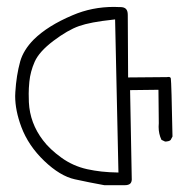

<svg xmlns="http://www.w3.org/2000/svg" viewBox="-20 -569 540 562"><path d="M479 -341.8Q477.1 -343.8 473.9 -343.8Q470.7 -343.8 468.3 -343.3L355 -342.3L354 -525.4Q354 -537.6 348.6 -543Q343.3 -548.3 332 -548.3Q330.1 -548.3 328.1 -548.3Q320.8 -548.8 314 -548.8Q249 -548.8 192.4 -524.4Q119.6 -493.7 78.6 -453.1Q48.8 -422.9 39.1 -389.2Q27.8 -348.1 24.9 -299.8Q24.4 -293.9 24.4 -288.1Q24.4 -245.6 42.5 -197.3Q63 -142.6 109.4 -98.1Q155.8 -53.7 199 -44.2Q242.2 -34.7 285.6 -26.9H342.8H343.3Q344.2 -26.9 344.7 -26.9Q356.4 -26.9 361.3 -31.7Q365.2 -35.6 365.7 -43L360.8 -305.2L443.8 -306.2L444.8 -208.5Q444.3 -203.1 444.3 -197.8Q444.3 -177.2 452.6 -159.7L462.9 -154.8Q463.4 -154.8 464.1 -154.8Q464.8 -154.8 466.1 -154.8Q467.3 -154.8 468.5 -155Q469.7 -155.3 470.9 -155.5Q472.2 -155.8 473.4 -156Q474.6 -156.2 475.6 -156.7Q477.5 -157.7 479.5 -159.2L484.9 -169.4Q481.9 -327.6 480 -339.4ZM64.5 -270Q64 -280.3 64 -294.9Q64 -309.6 65.9 -329.6Q68.8 -359.4 81.5 -388.2Q94.7 -418 136.5 -449.5Q178.2 -481 211.4 -492.7Q244.6 -504.4 308.6 -511.2L316.9 -512.2L326.7 -64Q297.9 -64.5 276.9 -66.9Q255.9 -69.3 235.4 -73.7Q193.4 -83 159.2 -107.9Q125.5 -132.3 106 -158.2Q67.4 -208.5 64.5 -270Z"/></svg>

Font: Bakudai
Style: ExtraLight
Weight: 200
Version: Version 1.48